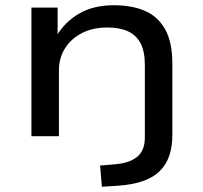

<svg xmlns="http://www.w3.org/2000/svg" viewBox="-20 -520 776 733"><path d="M369 193 362 112 421 107Q476 102 504.5 78Q533 54 533 5V-272Q533 -324 516.5 -355Q500 -386 468.5 -400.5Q437 -415 390 -415Q333 -415 291.5 -393Q250 -371 227.5 -334.5Q205 -298 205 -252V0H100V-491H200V-381H195Q226 -435 281 -467.5Q336 -500 415 -500Q484 -500 533.5 -478.5Q583 -457 610.5 -408Q638 -359 638 -276V-4Q638 39 626.5 73.5Q615 108 590.5 132.5Q566 157 526.5 171Q487 185 430 189Z"/></svg>

Font: Nunito Sans 10pt Expanded Medium
Style: Regular
Weight: 500
Width: 7
Designer: Vernon Adams
Foundry: Vernon Adams
Version: Version 3.101;gftools[0.9.27]